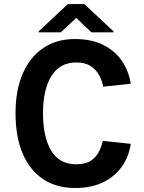

<svg xmlns="http://www.w3.org/2000/svg" viewBox="-20 -933 721 963"><path d="M495.7 -226.2 636 -211.6Q626.4 -147.4 591.1 -97.3Q555.8 -47.2 496.8 -18.6Q437.9 9.9 357.2 9.9Q262.1 9.9 195.3 -35.2Q128.6 -80.3 93.2 -164.1Q57.9 -247.9 57.9 -364.7Q57.9 -479.8 93.9 -563.4Q130 -647 196.7 -692.1Q263.5 -737.2 356.2 -737.2Q438.6 -737.2 497.5 -707.9Q556.5 -678.6 591.1 -628Q625.7 -577.4 636 -513.1L497.9 -498.2Q492.5 -527 477.8 -554.9Q463.1 -582.7 435.2 -601.2Q407.3 -619.7 362.6 -619.7Q280.5 -619.7 238.1 -552.2Q195.7 -484.7 195.7 -364.7Q195.7 -246.8 236.3 -177.9Q277 -109 362.6 -109Q409.8 -109 437 -127.8Q464.1 -146.7 477.1 -173.8Q490.1 -201 495.7 -226.2ZM285.2 -771 362.2 -843 438.6 -771H549.4V-775.6L403.1 -912.6H320.3L173.7 -775.6V-771Z"/></svg>

Font: Interface
Style: Bold
Weight: 700
Designer: Rasmus Andersson
Foundry: rsms
Version: Version 1.8